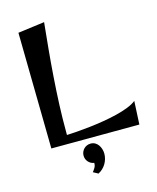

<svg xmlns="http://www.w3.org/2000/svg" viewBox="-133 -802 902 1106"><g transform="rotate(-15 317.5 -249.0)"><path d="M622.1 -138.2 615.2 1 89.8 2.9 79.1 -689.9 237.8 -710.9Q230 -634.8 222.4 -554.4Q214.8 -474.1 209 -392.3Q203.1 -310.5 199.7 -229.5Q196.3 -148.4 196.8 -70.8V-48.8Q222.2 -49.8 258.3 -52.5Q294.4 -55.2 335.4 -59.8Q376.5 -64.5 419.2 -71.5Q461.9 -78.6 500.7 -88.1Q539.6 -97.7 571.3 -110.1Q603 -122.6 622.1 -138.2ZM285.2 196.8Q293.5 187 300.3 175.3Q307.1 163.6 307.1 149.9V147Q286.1 144 272.2 128.2Q258.3 112.3 258.3 90.8Q258.3 79.1 262.9 68.6Q267.6 58.1 275.1 50.5Q282.7 43 293 38.6Q303.2 34.2 314.9 34.2Q330.1 34.2 341.6 40.8Q353 47.4 360.8 58.3Q368.7 69.3 372.8 83Q377 96.7 377 110.8Q377 126.5 372.6 141.8Q368.2 157.2 360.1 170.7Q352.1 184.1 340.6 194.8Q329.1 205.6 314.9 212.9Z"/></g></svg>

Font: Original Surfer
Style: Regular
Weight: 400
Designer: Astigmatic (AOETI)
Foundry: Astigmatic (AOETI)
Version: Version 1.001